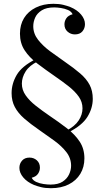

<svg xmlns="http://www.w3.org/2000/svg" viewBox="-20 -802 548 1010"><path d="M261 -782Q291 -782 313 -776.5Q335 -771 350 -765Q386 -750 406.5 -725.5Q427 -701 427 -675Q427 -653 413.5 -637Q400 -621 374 -621Q352 -621 335.5 -635.5Q319 -650 319 -674Q319 -691 329 -706Q339 -721 362 -727Q355 -742 337.5 -749.5Q320 -757 300 -760Q280 -763 265 -763Q224 -763 199.5 -747.5Q175 -732 165 -709.5Q155 -687 155 -664Q155 -625 180.5 -592.5Q206 -560 244 -532Q282 -504 321 -477Q369 -444 402 -415.5Q435 -387 451.5 -355.5Q468 -324 468 -282Q468 -233 440 -187.5Q412 -142 339 -105L330 -115Q374 -138 394 -168.5Q414 -199 414 -232Q414 -266 394 -294Q374 -322 341 -348Q308 -374 270 -400Q218 -436 176 -468Q134 -500 109.5 -537.5Q85 -575 85 -625Q85 -672 106.5 -707Q128 -742 168 -762Q208 -782 261 -782ZM168 -491 179 -479Q135 -458 115 -426.5Q95 -395 95 -362Q95 -329 115 -300.5Q135 -272 168 -246Q201 -220 239 -194Q291 -159 333 -126.5Q375 -94 399.5 -56.5Q424 -19 424 31Q424 77 402.5 112.5Q381 148 341.5 168Q302 188 248 188Q218 188 196 182.5Q174 177 159 171Q123 156 102.5 131.5Q82 107 82 81Q82 59 96 43Q110 27 135 27Q158 27 174 41.5Q190 56 190 80Q190 97 180 112Q170 127 147 133Q153 147 170.5 155Q188 163 209 166Q230 169 245 169Q286 169 309.5 153.5Q333 138 343.5 115Q354 92 354 70Q354 30 329 -2Q304 -34 265.5 -62Q227 -90 188 -117Q140 -150 107.5 -178.5Q75 -207 58 -239Q41 -271 41 -312Q41 -362 68 -408Q95 -454 168 -491Z"/></svg>

Font: Playfair Display
Style: Regular
Weight: 400
Designer: Claus Eggers Sørensen
Foundry: Claus Eggers Sørensen
Version: Version 1.203